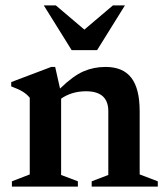

<svg xmlns="http://www.w3.org/2000/svg" viewBox="-20 -690 612 710"><path d="M319 -19.5 380.5 -43V-279Q380.5 -352.5 298 -352.5Q270 -352.5 246 -344.8Q222 -337 206 -325V-43L268 -19.5V0H24V-19.5L90 -45V-328.5Q79.5 -341.5 64.2 -351Q49 -360.5 21.5 -370.5V-386.5L169.5 -442.5H184L202 -362.5Q250.5 -409.5 288.5 -426Q326.5 -442.5 370.5 -442.5Q434.5 -442.5 465.5 -402.5Q496.5 -362.5 496.5 -278.5V-45L563.5 -19.5V0H319ZM442 -670 339 -504.5H245L142 -670H186.5L292 -580.5L397.5 -670Z"/></svg>

Font: Newsreader Text SemiBold
Style: Regular
Weight: 600
Designer: Hugues Gentile
Foundry: Production Type
Version: Version 1.001